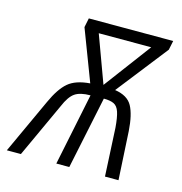

<svg xmlns="http://www.w3.org/2000/svg" viewBox="-136 -608 649 686"><g transform="rotate(15 188.5 -265.5)"><path d="M43 -204Q67 -257 94.5 -280.5Q122 -304 175 -308L103 -497L110 -531H422L415 -497L267 -308Q314 -301 331 -270Q348 -239 352 -179L362 0H312L303 -178Q300 -216 293.5 -235.5Q287 -255 273.5 -261.5Q260 -268 236 -268L180 0H132L187 -267Q149 -267 129.5 -253.5Q110 -240 94 -202L1 0H-51ZM222 -315 352 -489H158Z"/></g></svg>

Font: Noto Sans ExtraCondensed Light
Style: Italic
Weight: 300
Width: 2
Italic angle: -12°
Designer: Monotype Design Team
Foundry: Monotype Imaging Inc.
Version: Version 2.013; ttfautohint (v1.8.4.7-5d5b)